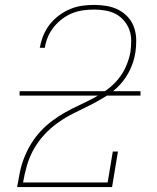

<svg xmlns="http://www.w3.org/2000/svg" viewBox="-20 -763 640 783"><path d="M50 0V-1Q55 -31 61 -60.5Q67 -90 78.5 -119.5Q90 -149 106.5 -176Q123 -203 144.5 -226.5Q166 -250 192 -269.5Q218 -289 245.5 -304.5Q273 -320 302 -333.5Q331 -347 359 -361.5Q387 -376 413.5 -395Q440 -414 460.5 -438.5Q481 -463 493.5 -491.5Q506 -520 512 -551Q512 -551 512 -551Q512 -551 512 -551Q515 -574 515 -597.5Q515 -621 507.5 -641.5Q500 -662 485.5 -679Q471 -696 452 -706Q433 -716 410 -720Q387 -724 364 -724Q342 -724 319.5 -721Q297 -718 275.5 -709.5Q254 -701 234.5 -686.5Q215 -672 200 -653.5Q185 -635 176 -614Q167 -593 163 -570Q163 -569 163 -568.5Q163 -568 163 -568H142Q142 -568 142 -569Q142 -570 143 -570Q147 -595 157 -619Q167 -643 183 -663.5Q199 -684 220.5 -700Q242 -716 266 -726Q290 -736 314.5 -739.5Q339 -743 364 -743Q390 -743 416 -738.5Q442 -734 464 -722.5Q486 -711 502.5 -692.5Q519 -674 527 -650.5Q535 -627 535.5 -600.5Q536 -574 532 -548Q526 -512 510.5 -479Q495 -446 470 -418.5Q445 -391 413 -371Q381 -351 348 -334.5Q315 -318 281.5 -301.5Q248 -285 217.5 -263.5Q187 -242 161.5 -214.5Q136 -187 118 -155Q100 -123 90 -88.5Q80 -54 74 -19H419L440 -145H461L437 0ZM60 -373V-391H553V-373Z"/></svg>

Font: Iosevka Slab Thin Extended
Style: Italic
Weight: 100
Width: 7
Italic angle: -9°
Monospace: yes
Designer: Belleve Invis
Foundry: Belleve Invis
Version: Version 11.1.0; ttfautohint (v1.8.3)